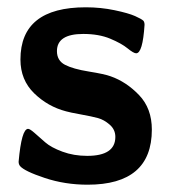

<svg xmlns="http://www.w3.org/2000/svg" viewBox="-20 -495 462 526"><path d="M31 -52Q39 -142 57 -142Q62 -142 75 -130.5Q88 -119 104 -105Q120 -91 151 -79.5Q182 -68 219 -68Q296 -68 296 -120Q296 -140 280.5 -153.5Q265 -167 248.5 -171.5Q232 -176 201.5 -181.5Q171 -187 161 -190Q111 -203 73.5 -239.5Q36 -276 36 -332Q36 -475 215 -475Q256 -475 294 -467Q332 -459 350 -451Q368 -443 373 -438Q376 -434 376 -427Q371 -349 353 -349Q346 -349 329.5 -362.5Q313 -376 282 -389Q251 -402 208 -402Q136 -402 136 -355Q136 -329 158 -317.5Q180 -306 223.5 -299Q267 -292 283 -286Q326 -271 361 -234.5Q396 -198 396 -140Q396 11 220 11Q158 11 102.5 -7.5Q47 -26 35 -40Q31 -45 31 -52Z"/></svg>

Font: CMU Sans Serif
Style: Bold
Weight: 700
Version: Version 0.7.0